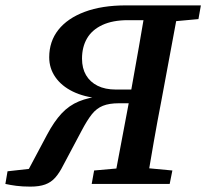

<svg xmlns="http://www.w3.org/2000/svg" viewBox="-61 -684 767 714"><path d="M-41 0 -33 -47 92 -61 31 -27 114 -183Q140 -232 168 -262Q196 -292 232.5 -307Q269 -322 319 -327L310 -318Q252 -323 210 -343.5Q168 -364 145 -397Q122 -430 122 -471Q122 -530 156 -573Q190 -616 254 -640Q318 -664 408 -664H535L526 -609H415Q358 -609 319.5 -591Q281 -573 262.5 -541Q244 -509 244 -466Q244 -430 259 -404.5Q274 -379 302 -365Q330 -351 370 -351H481L472 -300H381Q345 -300 321.5 -290.5Q298 -281 280.5 -259Q263 -237 242 -197L174 -69Q160 -41 144.5 -23.5Q129 -6 107 2Q85 10 52 10Q22 10 -0.5 7Q-23 4 -41 0ZM280 0 289 -50 424 -62H452L580 -50L570 0ZM361 0 428 -355Q442 -432 455.5 -509.5Q469 -587 482 -664H605L539 -309Q524 -232 510.5 -154.5Q497 -77 484 0ZM525 -601 539 -664H686L677 -613L546 -601Z"/></svg>

Font: Source Serif 4 18pt SemiBold
Style: Italic
Weight: 600
Italic angle: -12°
Designer: Frank Grießhammer
Foundry: Adobe Systems Incorporated
Version: Version 4.004;hotconv 1.0.116;makeotfexe 2.5.65601